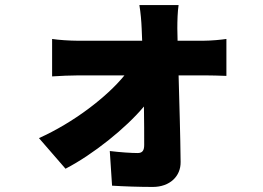

<svg xmlns="http://www.w3.org/2000/svg" viewBox="-20 -648 1040 759"><path d="M682 -487 681 -536C681 -565 682 -602 686 -628H531C536 -598 539 -563 540 -536L542 -487H286C258 -487 210 -490 186 -494V-346C217 -348 260 -350 290 -350H472C402 -264 270 -163 134 -102L239 19C349 -38 478 -142 549 -227C550 -169 550 -116 550 -75C550 -53 543 -43 524 -43C500 -43 454 -46 414 -51L423 86C471 89 531 91 584 91C651 91 695 49 694 -8C693 -114 689 -236 686 -350H792C815 -350 848 -349 875 -348V-494C856 -491 814 -487 785 -487Z"/></svg>

Font: Noto Sans Korean Black
Style: Bold
Weight: 900
Designer: Ryoko NISHIZUKA (kana & ideographs); Paul D. Hunt (Latin, Greek & Cyrillic); Wenlong ZHANG (bopomofo); Sandoll Communica
Foundry: Adobe Systems Incorporated
Version: Version 1.000;PS 1;hotconv 1.0.78;makeotf.lib2.5.61930